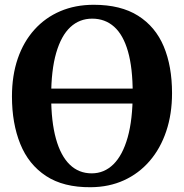

<svg xmlns="http://www.w3.org/2000/svg" viewBox="-20 -772 770 803"><path d="M359.5 11Q245.5 12 172.5 -36Q99.5 -84 64.8 -170Q30 -256 30 -368.5Q30 -456 54.2 -526.8Q78.5 -597.5 124 -648Q169.5 -698.5 232.2 -725.2Q295 -752 372 -752Q485 -752 557.5 -706.2Q630 -660.5 664.8 -577.8Q699.5 -495 699.5 -382.5Q699.5 -295 675.2 -223Q651 -151 606 -98.8Q561 -46.5 498.5 -18Q436 10.5 359.5 11ZM363.5 -47Q416 -47 454.5 -85Q493 -123 514 -197.5Q535 -272 535 -382Q535 -488 515.2 -557Q495.5 -626 457.5 -660Q419.5 -694 365.5 -694Q312.5 -694 274.2 -658.5Q236 -623 215 -550.8Q194 -478.5 194 -369Q194 -263.5 214 -191.8Q234 -120 271.8 -83.5Q309.5 -47 363.5 -47ZM665.5 -401.5V-339H64.5V-401.5Z"/></svg>

Font: Merriweather 28pt
Style: Bold
Weight: 700
Version: Version 2.100